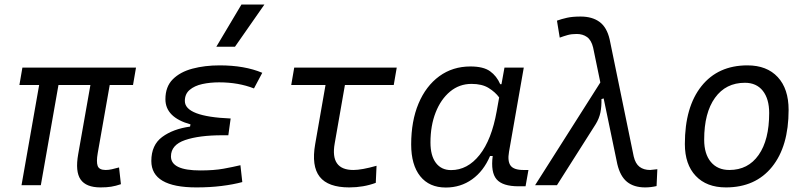

<svg xmlns="http://www.w3.org/2000/svg" viewBox="-20 -815 3556 845"><path d="M422.4 9.8Q358.9 9.8 334.7 -25.1Q310.5 -60.1 324.2 -136.7L377.9 -440.9H237.3L159.7 0H74.7L152.3 -440.9H65.4L78.6 -517.6H578.6L565.4 -440.9H462.9L410.2 -141.6Q403.3 -102.5 409.9 -84.7Q416.5 -66.9 445.3 -66.9Q458.5 -66.9 472.4 -70.1Q486.3 -73.2 503.9 -78.1L512.2 -4.4Q489.3 3.4 469.5 6.6Q449.7 9.8 422.4 9.8Z M844.2 9.8Q646 9.8 646 -106.4Q646 -176.8 693.8 -212.2Q741.7 -247.6 816.4 -257.8L818.4 -267.6Q708 -298.3 708 -378.4Q708 -433.6 740.5 -466.1Q772.9 -498.5 827.1 -512.9Q881.3 -527.3 946.8 -527.3Q1056.6 -527.3 1134.3 -494.6L1097.7 -425.8Q1029.3 -452.6 944.3 -452.6Q904.8 -452.6 870.4 -445.1Q835.9 -437.5 814.7 -419.4Q793.5 -401.4 793.5 -370.6Q793.5 -301.8 995.1 -293.5L984.9 -219.7H959Q856.4 -219.7 794.4 -198.5Q732.4 -177.2 732.4 -126.5Q732.4 -64.9 861.3 -64.9Q921.9 -64.9 963.6 -72.5Q1005.4 -80.1 1038.1 -87.9L1046.4 -13.7Q1006.3 -2.9 955.3 3.4Q904.3 9.8 844.2 9.8ZM932.1 -609.4 1042.5 -794.9H1143.6L1014.2 -609.4Z M1517.1 9.8Q1423.8 9.8 1387 -37.1Q1350.1 -84 1367.2 -181.2L1412.6 -440.9H1261.7L1274.9 -517.6H1726.1L1712.9 -440.9H1498L1453.1 -184.1Q1432.1 -66.9 1535.2 -66.9Q1571.8 -66.9 1637.2 -85.4L1633.8 -10.3Q1579.6 9.8 1517.1 9.8Z M2187 -444.3 2200.2 -517.6H2285.2L2220.2 -147Q2212.9 -105.5 2227.1 -86.2Q2241.2 -66.9 2283.7 -66.9H2305.7L2293 4.9H2262.2Q2191.9 4.9 2165.5 -25.9Q2139.2 -56.6 2148.4 -128.4H2136.7Q2108.4 -62 2057.9 -25.9Q2007.3 10.3 1941.9 10.3Q1869.1 10.3 1829.3 -39.6Q1789.6 -89.4 1789.6 -179.2Q1789.6 -282.2 1822 -359.4Q1854.5 -436.5 1913.3 -479.5Q1972.2 -522.5 2050.3 -522.5Q2107.4 -522.5 2136.7 -501.5Q2166 -480.5 2181.6 -444.3ZM2055.2 -445.8Q2001.5 -445.8 1960.7 -411.9Q1919.9 -377.9 1897.2 -319.8Q1874.5 -261.7 1874.5 -188Q1874.5 -129.9 1898.4 -98.1Q1922.4 -66.4 1965.3 -66.4Q2037.6 -66.4 2090.6 -133.1Q2143.6 -199.7 2166 -325.7L2176.8 -386.2Q2159.7 -409.7 2130.6 -427.7Q2101.6 -445.8 2055.2 -445.8Z M2819.3 9.8Q2770 9.8 2739.7 -14.6Q2709.5 -39.1 2696.8 -92.8L2636.7 -381.8L2627 -378.9Q2627.9 -347.7 2622.6 -320.6Q2617.2 -293.5 2601.1 -267.6L2431.2 0H2335L2622.1 -452.1L2590.3 -606Q2582.5 -638.2 2563.7 -651.9Q2544.9 -665.5 2518.1 -665.5Q2495.6 -665.5 2478.8 -660.9Q2461.9 -656.2 2443.4 -649.4L2431.2 -724.1Q2451.2 -731.4 2475.3 -736.8Q2499.5 -742.2 2535.2 -742.2Q2586.4 -742.2 2618.7 -718.5Q2650.9 -694.8 2663.1 -641.6L2769 -126.5Q2776.4 -94.7 2794.7 -80.8Q2813 -66.9 2841.3 -66.9Q2847.2 -66.9 2873 -70.3L2869.6 3.9Q2844.2 9.8 2819.3 9.8Z M3174.8 9.8Q3089.8 9.8 3042 -40.8Q2994.1 -91.3 2994.1 -181.2Q2994.1 -344.2 3067.1 -435.8Q3140.1 -527.3 3269.5 -527.3Q3355 -527.3 3402.8 -475.8Q3450.7 -424.3 3450.7 -331.5Q3450.7 -170.9 3377.7 -80.6Q3304.7 9.8 3174.8 9.8ZM3189.9 -66.9Q3272.5 -66.9 3318.8 -133.1Q3365.2 -199.2 3365.2 -317.4Q3365.2 -379.9 3337.2 -415.3Q3309.1 -450.7 3258.3 -450.7Q3174.3 -450.7 3126.7 -384.5Q3079.1 -318.4 3079.1 -200.2Q3079.1 -137.2 3108.6 -102.1Q3138.2 -66.9 3189.9 -66.9Z"/></svg>

Font: Cascadia Mono PL SemiLight
Style: Italic
Weight: 350
Italic angle: -10°
Monospace: yes
Designer: Aaron Bell
Foundry: Saja Typeworks
Version: Version 2404.023; ttfautohint (v1.8.4)